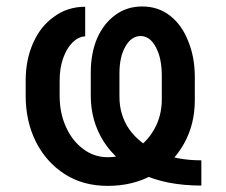

<svg xmlns="http://www.w3.org/2000/svg" viewBox="-20 -573 710 602"><path d="M611.3 -70.3Q611.3 -50.8 611.3 8.8Q500 8.8 422.9 -28.3Q344.7 -66.4 304.7 -129.9Q264.6 -193.4 264.6 -273.4Q264.6 -296.9 264.6 -345.7Q264.6 -405.3 284.2 -452.1Q304.7 -499 340.8 -525.4Q377 -552.7 425.8 -552.7Q476.6 -552.7 513.7 -523.4Q550.8 -494.1 570.3 -443.4Q590.8 -393.6 590.8 -331.1Q590.8 -306.6 590.8 -258.8Q590.8 -182.6 556.6 -122.1Q522.5 -60.5 460 -25.4Q398.4 9.8 317.4 9.8Q240.2 9.8 182.6 -27.3Q125 -64.5 92.8 -127.9Q60.5 -192.4 60.5 -272.5Q60.5 -288.1 60.5 -320.3Q60.5 -385.7 84 -438.5Q107.4 -491.2 149.4 -520.5Q191.4 -551.8 247.1 -551.8Q247.1 -520.5 247.1 -459Q225.6 -458 207 -439.5Q188.5 -420.9 177.7 -389.6Q167 -359.4 167 -320.3Q167 -303.7 167 -272.5Q167 -218.8 186.5 -175.8Q206.1 -131.8 240.2 -106.4Q274.4 -80.1 317.4 -80.1Q366.2 -80.1 404.3 -104.5Q442.4 -128.9 464.8 -169.9Q487.3 -210.9 487.3 -261.7Q487.3 -286.1 487.3 -335Q487.3 -390.6 468.8 -424.8Q450.2 -460 420.9 -460Q391.6 -460 373 -426.8Q354.5 -394.5 354.5 -342.8Q354.5 -318.4 354.5 -269.5Q354.5 -211.9 385.7 -167Q418 -122.1 475.6 -96.7Q532.2 -70.3 611.3 -70.3Z"/></svg>

Font: DeepSea
Style: Medium
Weight: 500
Designer: Stem
Version: Version 3.019;git-0a5106e0b